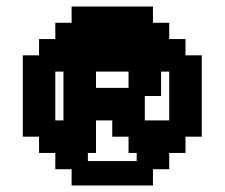

<svg xmlns="http://www.w3.org/2000/svg" viewBox="-20 -820 690 590"><path d="M200 -800V-750H150V-700H100V-650H50V-400H100V-350H150V-300H200V-250H450V-300H500V-350H550V-400H600V-650H550V-700H500V-750H450V-800ZM150 -450V-600H175V-450ZM250 -325V-350H275V-450H325V-400H375V-350H400V-325ZM275 -550V-600H375V-550ZM425 -450V-525H475V-600H500V-450Z"/></svg>

Font: LS-VG5000 Bold
Style: Regular
Weight: 400
Designer: Justin Bihan, 2021
Foundry: Justin Bihan, 2021
Version: Version 1.000;Glyphs 3.1.2 (3151)